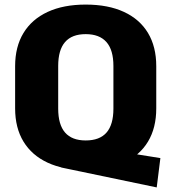

<svg xmlns="http://www.w3.org/2000/svg" viewBox="-20 -731 748 838"><path d="M247 0 305 -101 680 -41 664 87ZM354 11Q257 11 188 -21Q119 -53 82.5 -113Q46 -173 46 -258V-442Q46 -527 82.5 -587Q119 -647 188 -679Q257 -711 354 -711Q452 -711 521 -679Q590 -647 626 -587Q662 -527 662 -442V-258Q662 -173 626 -113Q590 -53 521 -21Q452 11 354 11ZM354 -118Q415 -118 445 -152.5Q475 -187 475 -257V-443Q475 -513 444.5 -547.5Q414 -582 354 -582Q294 -582 264 -547.5Q234 -513 234 -443V-257Q234 -187 264 -152.5Q294 -118 354 -118Z"/></svg>

Font: Pathway Extreme SemiCondensed ExtraBold
Style: Regular
Weight: 800
Width: 4
Version: Version 1.001;gftools[0.9.26]